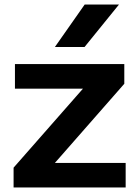

<svg xmlns="http://www.w3.org/2000/svg" viewBox="-20 -828 608 848"><path d="M40 0V-87.5L346.5 -436.5H46V-545H529V-458L222.5 -108.5H535V0ZM222.5 -620.5 354 -808H505.5L353.5 -620.5Z"/></svg>

Font: Encode Sans Expanded SemiBold
Style: Regular
Weight: 600
Width: 7
Designer: Multiple Designers
Foundry: Impallari Type
Version: Version 3.000; ttfautohint (v1.8.3) -l 8 -r 50 -G 200 -x 14 